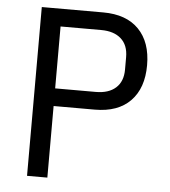

<svg xmlns="http://www.w3.org/2000/svg" viewBox="-51 -744 702 791"><g transform="rotate(5 300.0 -349.0)"><path d="M90 0V-698H344Q440 -698 491.5 -645Q543 -592 543 -497Q543 -402 491.5 -349Q440 -296 344 -296H174V0ZM174 -369H342Q395 -369 424.5 -395.5Q454 -422 454 -471V-523Q454 -572 424.5 -598.5Q395 -625 342 -625H174Z"/></g></svg>

Font: iA Writer Mono V
Style: Regular
Weight: 400
Designer: Mike Abbink, Paul van der Laan, Pieter van Rosmalen
Foundry: Bold Monday
Version: Version 2.000